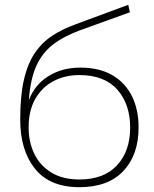

<svg xmlns="http://www.w3.org/2000/svg" viewBox="-20 -768 640 798"><path d="M310 10Q187 10 125.5 -66.5Q64 -143 64 -271Q64 -370 79.5 -437Q95 -504 125 -548Q155 -592 198 -620Q241 -648 297 -668L513 -748L520 -717L315 -643Q246 -618 200.5 -583Q155 -548 130.5 -493Q106 -438 100 -352Q125 -417 182 -452Q239 -487 314 -487Q393 -487 447 -455.5Q501 -424 528.5 -368Q556 -312 556 -239Q556 -124 492.5 -57Q429 10 310 10ZM310 -22Q412 -22 466.5 -81Q521 -140 521 -238Q521 -335 467.5 -395.5Q414 -456 310 -456Q250 -456 202.5 -431Q155 -406 127 -357.5Q99 -309 99 -238Q99 -177 123 -128Q147 -79 194 -50.5Q241 -22 310 -22Z"/></svg>

Font: Raleway ExtraLight
Style: Regular
Weight: 200
Designer: Matt McInerney, Pablo Impallari, Rodrigo Fuenzalida
Foundry: Matt McInerney, Pablo Impallari, Rodrigo Fuenzalida
Version: Version 4.026